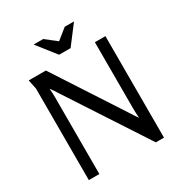

<svg xmlns="http://www.w3.org/2000/svg" viewBox="-207 -1052 1129 1201"><g transform="rotate(-30 357.0 -451.0)"><path d="M197 -728 515 -239Q524 -225 534 -209.5Q544 -194 554 -180Q553 -197 552 -214.5Q551 -232 551 -248V-728H627V5H568L197 -563Q189 -576 179.5 -590.5Q170 -605 160 -618Q163 -587 163 -553V0H87V-662L73 -728ZM360 -845 436 -906H503L401 -772H318L212 -907H281Z"/></g></svg>

Font: Rosario Light
Style: Regular
Weight: 300
Designer: Hector Gatti
Foundry: Omnibus Type
Version: Version 1.101; ttfautohint (v1.8.1.43-b0c9)